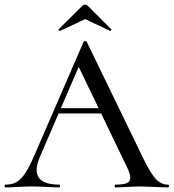

<svg xmlns="http://www.w3.org/2000/svg" viewBox="-25 -814 754 834"><path d="M230 -344H436L443 -321H215ZM704 0Q685 0 645 -2Q603 -4 585 -4Q562 -4 528 -2Q494 0 477 0Q473 0 473 -6Q473 -12 477 -12Q511 -12 526 -18.5Q541 -25 541 -42Q541 -59 526 -89L311 -536L343 -584L148 -132Q134 -98 134 -76Q134 -44 159 -28Q184 -12 231 -12Q236 -12 236 -6Q236 0 231 0Q213 0 179 -2Q141 -4 113 -4Q87 -4 51 -2Q19 0 -1 0Q-5 0 -5 -6Q-5 -12 -1 -12Q27 -12 46.5 -23Q66 -34 84 -61Q102 -88 125 -141L338 -632Q339 -635 345 -635.5Q351 -636 352 -632L592 -137Q627 -64 650.5 -38Q674 -12 704 -12Q709 -12 709 -6Q709 0 704 0ZM345 -794Q351 -794 356 -789L458 -687Q459 -687 459 -685Q459 -683 456.5 -681Q454 -679 453 -680L345 -731L236 -680Q234 -679 231 -682.5Q228 -686 230 -687L333 -789Q338 -794 345 -794Z"/></svg>

Font: Cormorant Unicase Medium
Style: Regular
Weight: 500
Designer: Christian Thalmann (Catharsis Fonts)
Foundry: Catharsis Fonts
Version: Version 4.000